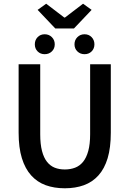

<svg xmlns="http://www.w3.org/2000/svg" viewBox="-20 -999 695 1031"><path d="M328 12Q271 12 225.5 -4.5Q180 -21 147.5 -57Q115 -93 97.5 -149.5Q80 -206 80 -287V-654H196V-278Q196 -225 205.5 -188.5Q215 -152 232.5 -130Q250 -108 274 -98.5Q298 -89 328 -89Q358 -89 383 -98.5Q408 -108 426 -130Q444 -152 454 -188.5Q464 -225 464 -278V-654H575V-287Q575 -206 558 -149.5Q541 -93 508.5 -57Q476 -21 430.5 -4.5Q385 12 328 12ZM277 -846 182 -946 228 -979 325 -905H329L426 -979L472 -946L377 -846ZM220 -708Q197 -708 182 -723Q167 -738 167 -761Q167 -784 182 -799.5Q197 -815 220 -815Q243 -815 258.5 -799.5Q274 -784 274 -761Q274 -738 258.5 -723Q243 -708 220 -708ZM434 -708Q411 -708 395.5 -723Q380 -738 380 -761Q380 -784 395.5 -799.5Q411 -815 434 -815Q457 -815 472 -799.5Q487 -784 487 -761Q487 -738 472 -723Q457 -708 434 -708Z"/></svg>

Font: CV Source Sans Light
Style: Bold
Weight: 600
Designer: Paul D. Hunt
Foundry: Adobe Systems Incorporated
Version: Version 3.001